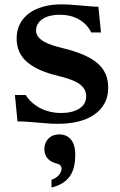

<svg xmlns="http://www.w3.org/2000/svg" viewBox="-20 -549 541 868"><path d="M254.9 -38.1Q307.6 -38.1 338.6 -58.1Q369.6 -78.1 369.6 -113.3Q369.6 -130.9 361.8 -144.8Q354 -158.7 338.1 -169.9Q322.3 -181.2 297.6 -189.9Q272.9 -198.7 239.3 -207Q149.9 -228 102.5 -268.6Q55.2 -309.1 55.2 -375.5Q55.2 -411.1 69.6 -439.7Q84 -468.3 110.6 -488.3Q137.2 -508.3 174.8 -518.8Q212.4 -529.3 258.3 -529.3Q279.3 -529.3 302.2 -527.6Q325.2 -525.9 347.4 -523.9Q369.6 -522 389.6 -520.3Q409.7 -518.6 424.8 -518.6L436.5 -402.3H392.6Q373.5 -440.4 336.7 -461.4Q299.8 -482.4 249 -482.4Q227.1 -482.4 207.5 -477.8Q188 -473.1 173.8 -464.1Q159.7 -455.1 151.4 -441.7Q143.1 -428.2 143.1 -410.6Q143.1 -394.5 153.1 -382.1Q163.1 -369.6 179.7 -360.4Q196.3 -351.1 217.5 -344.2Q238.8 -337.4 261.2 -332Q313.5 -319.3 352.5 -303.2Q391.6 -287.1 417.5 -265.9Q443.4 -244.6 456.3 -216.8Q469.2 -189 469.2 -152.8Q469.2 -110.8 451.7 -80.1Q434.1 -49.3 403.6 -29.1Q373 -8.8 331.8 1Q290.5 10.7 243.2 10.7Q217.8 10.7 195.8 9Q173.8 7.3 152.1 5.4Q130.4 3.4 107.9 1.7Q85.4 0 59.1 0L47.4 -119.6H96.2Q109.4 -98.6 127.4 -83.3Q145.5 -67.9 166.3 -57.9Q187 -47.9 209.5 -43Q231.9 -38.1 254.9 -38.1ZM320.3 149.9Q320.3 177.7 315.2 201.7Q310.1 225.6 297.9 244.6Q285.6 263.7 264.9 277.3Q244.1 291 212.9 298.8V263.7Q237.3 254.9 247.8 240.2Q258.3 225.6 258.3 213.4Q258.3 206.5 254.2 200Q250 193.4 233.4 189.5Q210.4 184.1 195.6 167.7Q180.7 151.4 180.7 125Q180.7 95.7 199.2 77.1Q217.8 58.6 247.1 58.6Q267.1 58.6 281 65.9Q294.9 73.2 303.7 85.7Q312.5 98.1 316.4 114.7Q320.3 131.3 320.3 149.9Z"/></svg>

Font: Arian AMU Serif
Style: Bold
Weight: 700
Designer: Ruben Hakobyan (Tarumian)
Foundry: Ruben Hakobyan (Tarumian)
Version: Version 1.002